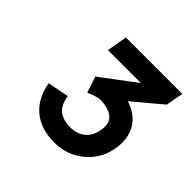

<svg xmlns="http://www.w3.org/2000/svg" viewBox="-107 -799 570 570"><g transform="rotate(45 177.5 -514.5)"><path d="M53 -437 52 -442 119 -455 121 -446Q126 -422 140.5 -409.5Q155 -397 180 -395Q212 -392 233.5 -407.5Q255 -423 260 -454Q265 -481 252.5 -496Q240 -511 210 -515Q195 -517 182.5 -514Q170 -511 153 -503L136 -554L271 -655L276 -636H107L118 -700H355L345 -645L247 -563L236 -574Q241 -574 244.5 -573.5Q248 -573 251 -572Q298 -558 317.5 -525Q337 -492 329 -446Q323 -409 300.5 -381.5Q278 -354 244.5 -340Q211 -326 170 -330Q124 -334 93.5 -361Q63 -388 53 -437Z"/></g></svg>

Font: Fixel Italic Variable 20240409 Display Thin
Style: Italic
Weight: 100
Italic angle: -10°
Designer: AlfaBravo + MacPaw
Foundry: Kyrylo Tkachov, Marchela Mozhyna, Serhii Makarenko, Maria Weinstein, Zakhar Kryvoshyya
Version: Version 1.211;Glyphs 3.2 (3225)